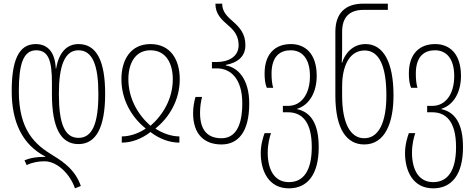

<svg xmlns="http://www.w3.org/2000/svg" viewBox="-20 -780 2591 1050"><path d="M390 250 422 237C393 154 336 110 268 69C174 12 83 -65 83 -281C83 -426 106 -505 178 -505C248 -505 264 -442 264 -325V-265C264 -84 311 8 409 8C506 8 555 -84 555 -267C555 -444 510 -539 409 -539C352 -539 303 -501 287 -405H285C281 -495 241 -539 175 -539C79 -539 44 -443 44 -281C44 -113 102 11 228 76V78C185 77 146 83 114 97L126 123C156 108 190 102 223 102C296 102 365 176 390 250ZM409 -26C334 -26 302 -103 302 -266C302 -421 334 -505 409 -505C487 -505 518 -421 518 -267C518 -104 485 -26 409 -26Z M646 0C699 0 754 -20 803 -58C852 -20 908 0 961 0V-34C920 -34 873 -49 831 -76V-78C907 -139 963 -234 963 -347C963 -454 912 -539 803 -539C695 -539 644 -454 644 -347C644 -234 700 -139 776 -78V-76C733 -48 687 -34 646 -34ZM803 -92C735 -152 682 -241 682 -347C682 -430 717 -505 803 -505C890 -505 925 -430 925 -347C925 -241 872 -152 803 -92Z M1191 10C1280 10 1343 -55 1343 -214C1343 -345 1283 -411 1215 -422V-425C1283 -438 1322 -473 1322 -533C1322 -596 1290 -630 1258 -659C1224 -689 1195 -714 1195 -760H1158C1158 -702 1192 -673 1228 -641C1259 -615 1285 -585 1285 -533C1285 -467 1225 -441 1166 -441H1139V-406H1167C1239 -406 1305 -352 1305 -215C1305 -84 1263 -24 1191 -24C1125 -24 1074 -58 1074 -162C1074 -195 1078 -222 1085 -250H1049C1041 -220 1036 -192 1036 -161C1036 -46 1097 10 1191 10Z M1560 250C1659 250 1723 178 1723 25C1723 -105 1679 -167 1605 -183V-185C1673 -206 1712 -277 1712 -365C1712 -488 1648 -539 1571 -539C1486 -539 1427 -487 1427 -378C1427 -348 1430 -322 1439 -300H1474C1468 -320 1465 -345 1465 -377C1465 -475 1514 -505 1570 -505C1630 -505 1675 -462 1675 -364C1675 -263 1626 -201 1556 -201H1527V-166H1555C1627 -166 1685 -120 1685 24C1685 150 1642 216 1560 216C1483 216 1445 152 1444 57C1444 6 1455 -31 1462 -52H1427C1420 -33 1406 9 1406 57C1406 155 1449 250 1560 250Z M1972 10C2086 10 2132 -109 2132 -258C2132 -441 2076 -539 1979 -539C1909 -539 1866 -487 1851 -437H1849C1850 -463 1851 -484 1851 -506V-606C1851 -684 1889 -726 1968 -726H2101V-760H1966C1869 -760 1814 -708 1814 -606V-258C1814 -72 1877 10 1972 10ZM1972 -24C1894 -24 1851 -110 1851 -257V-307C1851 -428 1896 -504 1974 -504C2053 -504 2093 -420 2093 -258C2093 -112 2052 -24 1972 -24Z M2349 250C2448 250 2512 178 2512 25C2512 -105 2468 -167 2394 -183V-185C2462 -206 2501 -277 2501 -365C2501 -488 2437 -539 2360 -539C2275 -539 2216 -487 2216 -378C2216 -348 2219 -322 2228 -300H2263C2257 -320 2254 -345 2254 -377C2254 -475 2303 -505 2359 -505C2419 -505 2464 -462 2464 -364C2464 -263 2415 -201 2345 -201H2316V-166H2344C2416 -166 2474 -120 2474 24C2474 150 2431 216 2349 216C2272 216 2234 152 2233 57C2233 6 2244 -31 2251 -52H2216C2209 -33 2195 9 2195 57C2195 155 2238 250 2349 250Z"/></svg>

Font: Noto Sans Georgian ExtraCondensed ExtraLight
Style: Regular
Weight: 200
Width: 2
Designer: Monotype Design Team, Akaki Razmadze
Foundry: Google LLC
Version: Version 2.005